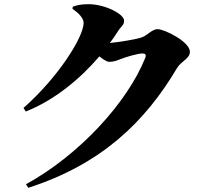

<svg xmlns="http://www.w3.org/2000/svg" viewBox="-20 -827 1040 916"><path d="M326 -784C357 -765 379 -738 379 -718C379 -650 256 -456 92 -312L103 -295C238 -348 362 -450 454 -558C473 -543 490 -532 501 -532C523 -532 537 -538 558 -546C583 -556 639 -572 660 -572C673 -572 679 -566 673 -551C587 -336 356 -86 104 52L115 69C465 -44 672 -245 825 -503C844 -535 886 -547 886 -580C886 -628 764 -688 732 -688C707 -688 684 -660 660 -650C636 -640 542 -625 504 -622C518 -640 531 -659 542 -677C559 -704 572 -706 572 -729C572 -759 483 -807 402 -807C365 -807 347 -802 327 -795Z"/></svg>

Font: Noto Serif CJK JP Black
Style: Regular
Weight: 900
Designer: Ryoko NISHIZUKA 西塚涼子 (kana & ideographs); Frank Grießhammer (Latin, Greek & Cyrillic); Wenlong ZHANG 张文龙 (bopomofo); San
Foundry: Adobe Systems Incorporated
Version: Version 1.001;PS 1.001;hotconv 16.6.54;makeotf.lib2.5.65590